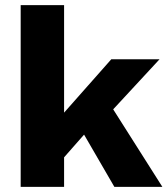

<svg xmlns="http://www.w3.org/2000/svg" viewBox="-20 -732 657 752"><path d="M605 -500 368 -244 336 -235 195 -75 194 -249 416 -500ZM231 -712V0H61V-712ZM394 -350 616 0H428L283 -250Z"/></svg>

Font: Kantumruy Pro
Style: Bold
Weight: 700
Version: Version 1.002